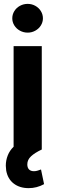

<svg xmlns="http://www.w3.org/2000/svg" viewBox="-20 -767 304 985"><path d="M11.7 107.4Q9.8 91.8 9.8 83Q9.8 55.7 19.8 30.3Q29.8 4.9 49.8 -14.2V-530.3H194.3V0Q158.2 17.1 139.2 34.9Q120.1 52.7 120.1 76.2Q120.1 93.3 128.9 102.3Q137.7 111.3 154.3 111.3Q164.1 111.3 173.6 108.2Q183.1 105 190.4 102.5L206.1 177.7Q168.9 198.2 127 198.2Q81.1 198.2 50.3 174.6Q19.5 150.9 11.7 107.4ZM43 -672.9Q43 -692.9 53.5 -710Q64 -727.1 82.3 -737.1Q100.6 -747.1 122.1 -747.1Q143.1 -747.1 161.1 -737.1Q179.2 -727.1 189.7 -710Q200.2 -692.9 200.2 -672.9Q200.2 -653.3 189.7 -636.5Q179.2 -619.6 161.1 -609.6Q143.1 -599.6 122.1 -599.6Q100.6 -599.6 82.3 -609.6Q64 -619.6 53.5 -636.5Q43 -653.3 43 -672.9Z"/></svg>

Font: WEMIX Pretendard
Style: Bold
Weight: 700
Designer: Base glyphs from Inter by Rasmus Andersson; Hangeul glyphs from Noto Sans CJK(Source Han Sans) by Jang Soo-young and Kan
Foundry: Kil Hyung-jin
Version: Version 1.000